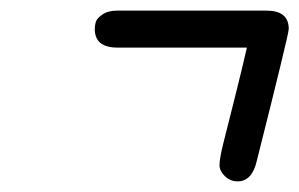

<svg xmlns="http://www.w3.org/2000/svg" viewBox="-20 -380 566 363"><path d="M159.2 -325.2Q159.2 -332 161.1 -338.6Q163.1 -345.2 173.6 -352.5Q184.1 -359.9 201.2 -359.9H483.9Q525.9 -359.9 525.9 -325.2Q525.9 -315.4 465.8 -77.1Q457 -37.1 429.2 -37.1Q415 -37.1 405 -47.1Q395 -57.1 395 -67.9Q395 -80.1 402.1 -108.6Q409.2 -137.2 423.1 -192.1Q437 -247.1 446.8 -290H202.1Q159.2 -290 159.2 -325.2Z"/></svg>

Font: CMU Typewriter Text
Style: Italic
Weight: 500
Italic angle: -14.04°
Version: Version 0.7.0